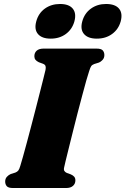

<svg xmlns="http://www.w3.org/2000/svg" viewBox="-20 -944 630 964"><path d="M302.5 -105.5Q299 -92.5 303 -86Q307 -79.5 315 -76L335.5 -68.5Q347 -63.5 352.8 -56.5Q358.5 -49.5 358.5 -38.5Q358.5 -21.5 346.5 -10.8Q334.5 0 312 0H45.5Q22 0 14 -9.2Q6 -18.5 6 -32.5Q6 -47 14.8 -56.5Q23.5 -66 34.5 -70.5L57 -77.5Q67 -81.5 72 -88Q77 -94.5 82 -111.5Q87 -127.5 95.5 -157.8Q104 -188 114.5 -227.2Q125 -266.5 136.5 -310.2Q148 -354 159.2 -397.5Q170.5 -441 180.2 -479.8Q190 -518.5 197.5 -548.2Q205 -578 208.5 -593Q211 -605 208.5 -612.5Q206 -620 195.5 -624L175 -631.5Q163.5 -637 158 -644Q152.5 -651 152.5 -661.5Q152.5 -679 164.2 -689.5Q176 -700 199 -700H464.5Q488 -700 496 -690.8Q504 -681.5 504 -667.5Q504 -653.5 495.5 -643.8Q487 -634 475.5 -629.5L453 -622.5Q442.5 -618.5 438 -612Q433.5 -605.5 428 -588Q422.5 -572 413.2 -539.5Q404 -507 392.8 -464.5Q381.5 -422 369.2 -375Q357 -328 345.8 -282.5Q334.5 -237 325 -199Q315.5 -161 309.5 -136Q303.5 -111 302.5 -105.5ZM234.5 -750Q190.5 -750 170.8 -773Q151 -796 162 -836.5Q173 -877.5 205.2 -900.8Q237.5 -924 281.5 -924Q326 -924 345.2 -900.8Q364.5 -877.5 353.5 -836.5Q342.5 -797 310.8 -773.5Q279 -750 234.5 -750ZM466 -750Q422 -750 402 -773Q382 -796 393 -836.5Q404 -877 436.2 -900.5Q468.5 -924 512.5 -924Q558 -924 577.5 -900.8Q597 -877.5 586 -836.5Q575 -797 543 -773.5Q511 -750 466 -750Z"/></svg>

Font: Fraunces
Style: Italic
Weight: 900
Italic angle: -16°
Version: Version 1.000;[0bf87f6ff]